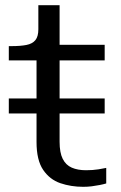

<svg xmlns="http://www.w3.org/2000/svg" viewBox="-20 -710 466 741"><path d="M14 -272V-330H384V-272ZM14 -477V-532H25Q59 -532 82 -536.5Q105 -541 116.5 -555Q128 -569 128 -597L193 -537H384V-477ZM210 -163Q210 -121 222 -97Q234 -73 257 -63Q280 -53 312 -53Q338 -53 360 -56.5Q382 -60 390 -62V-2Q380 1 365 4Q350 7 334 9Q318 11 301 11Q254 11 213 -3Q172 -17 146.5 -54.5Q121 -92 121 -162V-522L128 -530V-690H210Z"/></svg>

Font: Roboto Serif
Style: Regular
Weight: 400
Designer: Greg Gazdowicz
Foundry: Commercial Type
Version: Version 1.008